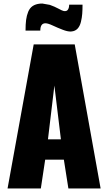

<svg xmlns="http://www.w3.org/2000/svg" viewBox="-20 -1059 608 1079"><path d="M382.8 -882.3Q379.9 -881.8 376.5 -881.8Q357.9 -881.8 333 -891.6Q303.7 -902.8 276.6 -915.5Q249.5 -928.2 235.4 -928.2Q206.5 -928.2 206.5 -887.2H123.5Q123.5 -922.4 126.7 -947Q129.9 -971.7 138.4 -992.7Q147 -1013.7 163.3 -1024.9Q179.7 -1036.1 205.1 -1038.6Q211.4 -1039.1 217.8 -1039.1L259.8 -1031.7Q287.1 -1022 308.6 -1010.3Q330.1 -998.5 337.9 -997.1Q354.5 -994.1 361.6 -1004.6Q368.7 -1015.1 368.7 -1032.7H443.8Q443.8 -1003.4 442.1 -981.2Q440.4 -959 434.6 -935.3Q428.7 -911.6 415.8 -897.9Q402.8 -884.3 382.8 -882.3ZM249.5 -275.9H322.3L285.6 -578.1ZM22.5 0 169.4 -809.6H399.9L545.4 0H364.3L338.9 -161.6H233.9L209.5 0Z"/></svg>

Font: Oswald
Style: Heavy
Weight: 800
Designer: Vernon Adams
Foundry: Vernon Adams
Version: 3.0; ttfautohint (v0.95) -l 8 -r 50 -G 200 -x 0 -w "G" -W -c